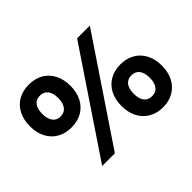

<svg xmlns="http://www.w3.org/2000/svg" viewBox="-137 -917 1175 1175"><g transform="rotate(-45 450.5 -330.0)"><path d="M174 0 618 -661H728L284 0ZM208 -670Q262 -670 301.5 -647Q341 -624 362.5 -582Q384 -540 384 -484Q384 -429 362.5 -387Q341 -345 301.5 -322Q262 -299 208 -299Q155 -299 115.5 -322Q76 -345 54.5 -387Q33 -429 33 -484Q33 -540 54.5 -582Q76 -624 115.5 -647Q155 -670 208 -670ZM208 -574Q186 -574 171 -563.5Q156 -553 148 -533Q140 -513 140 -484Q140 -456 148 -436Q156 -416 171 -405Q186 -394 208 -394Q231 -394 246.5 -405Q262 -416 270 -436Q278 -456 278 -484Q278 -513 270 -533Q262 -553 246.5 -563.5Q231 -574 208 -574ZM692 -361Q745 -361 784.5 -338Q824 -315 845.5 -273.5Q867 -232 867 -176Q867 -120 845.5 -78.5Q824 -37 784.5 -13.5Q745 10 692 10Q639 10 599.5 -13.5Q560 -37 538.5 -78.5Q517 -120 517 -176Q517 -232 538.5 -273.5Q560 -315 599.5 -338Q639 -361 692 -361ZM692 -266Q670 -266 654.5 -255.5Q639 -245 631 -224.5Q623 -204 623 -176Q623 -148 631 -127.5Q639 -107 654.5 -96.5Q670 -86 692 -86Q715 -86 730.5 -96.5Q746 -107 754 -127.5Q762 -148 762 -176Q762 -204 754 -224.5Q746 -245 730.5 -255.5Q715 -266 692 -266Z"/></g></svg>

Font: Kantumruy Pro SemiBold
Style: Regular
Weight: 600
Version: Version 1.002